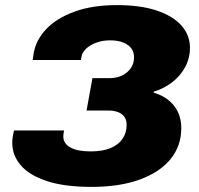

<svg xmlns="http://www.w3.org/2000/svg" viewBox="-20 -720 780 752"><path d="M339 12Q232 12 163 -11Q94 -34 61 -73Q28 -112 28 -160Q28 -169 29.5 -181.5Q31 -194 35 -209H231Q229 -200 228.5 -194.5Q228 -189 228 -185Q228 -158 255.5 -142.5Q283 -127 335 -127Q382 -127 413 -140Q444 -153 460 -176.5Q476 -200 476 -231Q476 -250 467 -262.5Q458 -275 442 -281Q426 -287 406 -287H319L342 -414H410Q429 -414 446 -419.5Q463 -425 476.5 -436Q490 -447 497.5 -462Q505 -477 505 -496Q505 -515 495 -529.5Q485 -544 464 -553Q443 -562 411 -562Q382 -562 357.5 -553Q333 -544 317.5 -529.5Q302 -515 299 -497L297 -485H108L112 -512Q121 -564 161.5 -606.5Q202 -649 272 -674.5Q342 -700 438 -700Q531 -700 594.5 -678.5Q658 -657 691 -619.5Q724 -582 724 -533Q724 -492 705 -457Q686 -422 654 -397.5Q622 -373 582 -361V-357Q633 -342 661.5 -306Q690 -270 690 -218Q690 -149 648.5 -97.5Q607 -46 528 -17Q449 12 339 12Z"/></svg>

Font: Archivo SemiExpanded Black
Style: Italic
Weight: 900
Width: 6
Italic angle: -10°
Designer: Hector Gatti
Foundry: Omnibus-Type
Version: Version 2.001